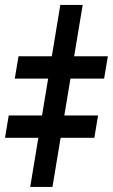

<svg xmlns="http://www.w3.org/2000/svg" viewBox="-74 -735 444 755"><path d="M251.1 -715.5 132.3 0H44.8L163.2 -715.5ZM-15.9 -425.8 -1.2 -513.8H350.1L335.4 -425.8ZM-54.3 -193 -39.7 -281H311.6L297 -193Z"/></svg>

Font: Inter Variable
Style: Italic
Weight: 400
Italic angle: -9.39999°
Designer: Rasmus Andersson
Foundry: rsms
Version: Version 4.001;git-9221beed3